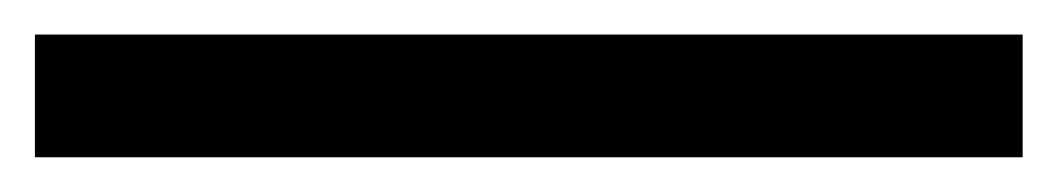

<svg xmlns="http://www.w3.org/2000/svg" viewBox="-20 114 606 110"><path d="M0 133.8H565.9V204.1H0Z"/></svg>

Font: Trueno
Style: Rg
Weight: 400
Designer: Julieta Ulanovsky
Foundry: Julieta Ulanovsky
Version: Version 3.001b